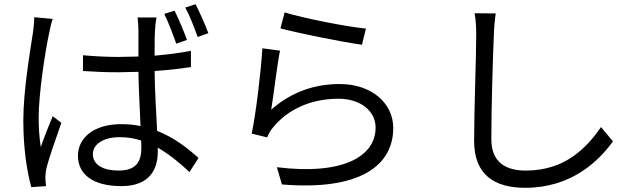

<svg xmlns="http://www.w3.org/2000/svg" viewBox="-20 -843 3040 914"><path d="M231 -753 143 -761C143 -739 140 -712 137 -689C125 -607 91 -416 91 -269C91 -133 109 -24 129 48L199 43C198 32 197 17 196 8C196 -4 197 -23 200 -37C211 -86 248 -189 272 -258L231 -290C214 -250 190 -189 174 -143C167 -192 164 -234 164 -283C164 -394 194 -593 214 -686C217 -704 225 -736 231 -753ZM811 -792 762 -777C781 -738 804 -678 819 -635L870 -653C856 -693 829 -756 811 -792ZM911 -823 862 -807C883 -769 905 -711 921 -667L972 -685C957 -725 930 -786 911 -823ZM652 -174 653 -140C653 -73 628 -31 544 -31C472 -31 422 -58 422 -109C422 -158 475 -190 549 -190C585 -190 620 -185 652 -174ZM725 -760H635C637 -742 639 -715 639 -698V-574L544 -572C486 -572 432 -575 375 -580V-505C434 -501 486 -499 543 -499L639 -501C640 -418 646 -320 649 -243C620 -249 589 -252 556 -252C425 -252 351 -185 351 -102C351 -12 424 43 558 43C693 43 731 -38 731 -120V-140C782 -111 832 -71 882 -24L925 -91C873 -138 809 -188 728 -220C724 -304 717 -404 716 -505C776 -509 834 -515 889 -524V-601C836 -591 777 -583 716 -578C716 -625 716 -672 718 -699C719 -719 721 -739 725 -760Z M1335 -784 1315 -708C1391 -687 1608 -643 1703 -630L1722 -707C1634 -715 1421 -757 1335 -784ZM1313 -602 1229 -613C1223 -508 1198 -298 1178 -207L1252 -189C1258 -205 1267 -222 1282 -239C1352 -323 1460 -373 1592 -373C1694 -373 1768 -316 1768 -236C1768 -99 1614 -8 1298 -47L1322 35C1694 66 1852 -55 1852 -234C1852 -351 1750 -443 1597 -443C1477 -443 1367 -405 1271 -321C1282 -385 1299 -534 1313 -602Z M2340 -779 2239 -780C2245 -751 2247 -715 2247 -678C2247 -573 2237 -320 2237 -172C2237 -9 2336 51 2480 51C2700 51 2829 -75 2898 -170L2841 -238C2769 -134 2666 -31 2483 -31C2388 -31 2319 -70 2319 -180C2319 -329 2326 -565 2331 -678C2332 -711 2335 -746 2340 -779Z"/></svg>

Font: Noto Sans Mono CJK SC
Style: Regular
Weight: 400
Designer: Ryoko NISHIZUKA 西塚涼子 (kana, bopomofo & ideographs); Paul D. Hunt (Latin, Greek & Cyrillic); Sandoll Communications 산돌커뮤니
Foundry: Adobe
Version: Version 2.004;hotconv 1.0.118;makeotfexe 2.5.65603